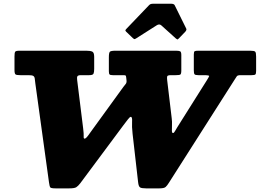

<svg xmlns="http://www.w3.org/2000/svg" viewBox="-20 -1030 1434 1060"><path d="M493.5 -319 661 -550Q667 -558 673.5 -565.8Q680 -573.5 678.5 -586L677 -600Q676 -610.5 674 -612.8Q672 -615 660 -615H603Q589 -615 585 -619Q581 -623 581 -637V-713Q581 -739 586.8 -744.5Q592.5 -750 618 -750H952Q968 -750 974.5 -746.8Q981 -743.5 981 -726V-641Q981 -621.5 975.2 -618.2Q969.5 -615 950 -615H924Q905.5 -615 903.2 -608.8Q901 -602.5 903 -587L928 -377Q930.5 -358.5 929.5 -339.5Q928.5 -320.5 929 -308Q929.5 -295.5 935 -295.5Q940.5 -295.5 946.2 -306.2Q952 -317 958.5 -327L1121.5 -586Q1133.5 -605 1134.8 -610Q1136 -615 1103 -615H1075.5Q1058 -615 1054 -620Q1050 -625 1050 -642V-729Q1050 -744.5 1054.8 -747.2Q1059.5 -750 1075 -750H1362Q1383.5 -750 1388.8 -744.8Q1394 -739.5 1394 -717.5V-639Q1394 -623 1389.8 -619Q1385.5 -615 1369 -615H1309Q1291.5 -615 1287.5 -609Q1283.5 -603 1277 -593L912.5 -21Q903 -5.5 894.5 2.2Q886 10 859 10H787Q762 10 753.5 4.8Q745 -0.5 742.5 -24L712 -291Q707.5 -331 709.2 -358Q711 -385 702 -385Q697 -385 686 -370.8Q675 -356.5 659.5 -336L423 -18Q411 -2.5 400.8 3.8Q390.5 10 361 10H288Q262 10 257.8 4.8Q253.5 -0.5 250.5 -23L175 -570Q173 -586.5 171.8 -596.5Q170.5 -606.5 163.8 -610.8Q157 -615 137 -615H92Q72 -615 66 -619Q60 -623 60 -644V-718Q60 -738.5 63.8 -744.2Q67.5 -750 88 -750H457Q479 -750 489.5 -745Q500 -740 500 -716V-650Q500 -631.5 496.2 -623.2Q492.5 -615 472 -615H427Q410.5 -615 407.2 -608.5Q404 -602 406 -588L439 -322Q443 -290 442 -277.2Q441 -264.5 447 -264.5Q454 -264.5 467.2 -282.5Q480.5 -300.5 493.5 -319ZM713 -820 676.5 -855Q671.5 -860.5 672.2 -863Q673 -865.5 679 -872L802.5 -1001Q808 -1007 814 -1008.2Q820 -1009.5 831 -1009.5H923.5Q940.5 -1009.5 944.5 -1001L1008 -872.5Q1012 -865 1003 -855L967.5 -818Q961 -811.5 958.8 -812.2Q956.5 -813 951 -817.5L870.5 -890Q859.5 -899.5 845.5 -890.5L730 -817Q723.5 -813 720.2 -814.5Q717 -816 713 -820Z"/></svg>

Font: Besley* Fatface
Style: Italic
Weight: 900
Italic angle: -13°
Designer: Owen Earl
Foundry: indestructible type*
Version: Version 3.000; ttfautohint (v1.8.3)